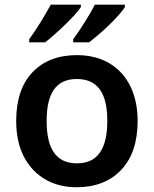

<svg xmlns="http://www.w3.org/2000/svg" viewBox="-20 -786 654 816"><path d="M510.7 -766.1H382.8C361.3 -722.2 318.4 -656.2 291 -619.1V-606H358.9C382.8 -625 415.5 -651.9 445.3 -681.2C475.1 -710.4 500.5 -738.8 510.7 -755.9ZM323.7 -766.1H195.8C172.4 -722.2 131.3 -655.8 104 -619.1V-606H171.9C218.3 -642.1 302.2 -721.2 323.7 -755.9ZM564.9 -272C564.9 -451.7 457.5 -551.8 308.1 -551.8C228 -551.8 165 -527.8 118.7 -479.5C72.3 -431.2 48.8 -362.3 48.8 -272C48.8 -211.9 60.1 -161.1 82 -119.1C126.5 -35.2 206.1 9.8 305.2 9.8C384.8 9.8 448.2 -14.6 495.1 -64C541.5 -112.8 564.9 -182.1 564.9 -272ZM178.2 -272C178.2 -386.7 216.3 -450.2 306.2 -450.2C397.9 -450.2 436 -386.7 436 -272C436 -157.2 397.5 -91.8 307.1 -91.8C215.8 -91.8 178.2 -157.2 178.2 -272Z"/></svg>

Font: Noto Reveo Sans
Style: Regular
Weight: 600
Designer: Monotype Design Team
Foundry: Monotype Imaging Inc.
Version: Version 2.007